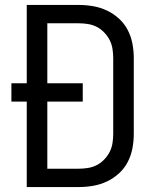

<svg xmlns="http://www.w3.org/2000/svg" viewBox="-20 -755 640 775"><path d="M88 0V-345H26V-419H88V-735H298Q327 -735 356 -730Q385 -725 411.5 -712.5Q438 -700 460 -680Q482 -660 495.5 -634Q509 -608 514.5 -579Q520 -550 520 -521V-215Q520 -185 514.5 -156Q509 -127 495.5 -101Q482 -75 460 -55Q438 -35 411.5 -22.5Q385 -10 356 -5Q327 0 298 0ZM297 -74Q316 -74 335 -77Q354 -80 370.5 -88.5Q387 -97 400.5 -111Q414 -125 422.5 -141.5Q431 -158 434 -177Q437 -196 437 -215V-521Q437 -539 434 -558Q431 -577 422.5 -593.5Q414 -610 400.5 -624Q387 -638 370.5 -646.5Q354 -655 335 -658Q316 -661 298 -661H171V-419H314V-345H171V-74Z"/></svg>

Font: Iosevka Mono
Style: Regular
Weight: 400
Designer: Belleve Invis
Foundry: Belleve Invis
Version: Version 11.1.1